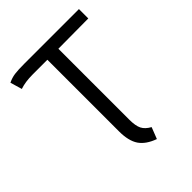

<svg xmlns="http://www.w3.org/2000/svg" viewBox="-163 -604 693 693"><g transform="rotate(-45 183.5 -257.5)"><path d="M361.8 -475.1 208 -474.1V-112.8Q208 -80.6 216.3 -64.2Q224.6 -47.9 246.1 -36.1L229 7.8Q188 -6.8 169.9 -33.4Q151.9 -60.1 151.9 -108.9V-474.1H76.2Q39.6 -474.1 12.2 -464.8L-1 -509.8Q16.1 -518.1 33.4 -520.5Q50.8 -522.9 83 -522.9H361.8Z"/></g></svg>

Font: Fira Sans Compressed Light
Style: Regular
Weight: 300
Width: 1
Designer: Carrois Corporate & Edenspiekermann AG
Foundry: Carrois Corporate GbR & Edenspiekermann AG
Version: Version 4.203;PS 004.203;hotconv 1.0.88;makeotf.lib2.5.64775